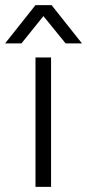

<svg xmlns="http://www.w3.org/2000/svg" viewBox="-59 -732 341 752"><path d="M141 0H80V-507H141ZM25 -562H-39L80 -712H143L262 -562H198L111 -669Z"/></svg>

Font: Hind Madurai Light
Style: Regular
Weight: 300
Designer: Jyotish Sonowal
Foundry: Indian Type Foundry
Version: Version 1.001;PS 1.0;hotconv 1.0.86;makeotf.lib2.5.63406; tt